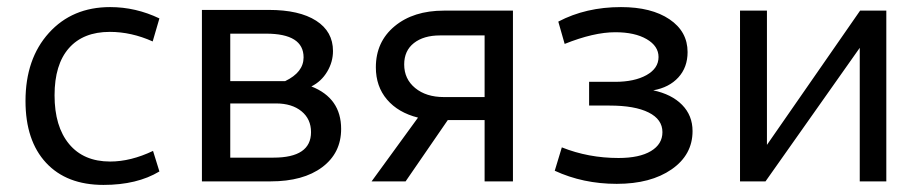

<svg xmlns="http://www.w3.org/2000/svg" viewBox="-20 -512 2605 542"><path d="M272 10Q168 10 110 -52.5Q52 -115 52 -227Q52 -346 118 -419Q184 -492 291 -492Q363 -492 430 -460L411 -395Q351 -422 290 -422Q215 -422 174.5 -376Q134 -330 134 -243Q134 -155 175 -105.5Q216 -56 291 -56Q349 -56 412 -86L430 -28Q367 10 272 10Z M550 0V-484H739Q825 -484 872.5 -453.5Q920 -423 920 -368Q920 -337 903.5 -309.5Q887 -282 859 -268Q943 -235 943 -148Q943 -80 889.5 -40Q836 0 744 0ZM771 -283H785Q837 -308 837 -350Q837 -417 731 -417H630V-283ZM630 -67H752Q858 -67 858 -139Q858 -176 831 -198Q804 -220 759 -220H630Z M1029 0 1160 -180Q1104 -194 1072.5 -231Q1041 -268 1041 -322Q1041 -394 1094 -438Q1147 -482 1233 -482H1428V0H1348V-173H1244L1125 0ZM1233 -238H1348V-412H1222Q1176 -412 1148.5 -390.5Q1121 -369 1121 -330Q1121 -289 1152 -263.5Q1183 -238 1233 -238Z M1721 7Q1626 7 1546 -30L1566 -96Q1641 -66 1726 -66Q1785 -66 1817.5 -85.5Q1850 -105 1850 -139Q1850 -175 1811 -194.5Q1772 -214 1701 -214H1643V-281H1716Q1771 -281 1805 -300Q1839 -319 1839 -351Q1839 -382 1805.5 -401.5Q1772 -421 1717 -421Q1656 -421 1574 -388L1556 -451Q1634 -492 1733 -492Q1819 -492 1870 -457.5Q1921 -423 1921 -365Q1921 -322 1895 -293.5Q1869 -265 1824 -257Q1876 -246 1905.5 -216Q1935 -186 1935 -142Q1935 -75 1876 -34Q1817 7 1721 7Z M2069 0V-482H2145V-103L2408 -482H2482V0H2407V-377L2141 0Z"/></svg>

Font: Cantarell
Style: Regular
Weight: 400
Designer: Dave Crossland, Nikolaus Waxweiler, Florian Fecher, Jacques Le Bailly, Eben Sorkin, Alexei Vanyashin, Alexios Zavras, Em
Version: Version 0.303